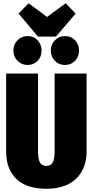

<svg xmlns="http://www.w3.org/2000/svg" viewBox="-20 -1152 575 1191"><path d="M387.2 -1131.8 449.2 -1067.9 327.1 -924.8H215.8L95.2 -1067.9L157.2 -1131.8L272 -1046.9ZM150.9 -928.2Q189 -928.2 213.4 -902.3Q237.8 -876.5 237.8 -838.9Q237.8 -800.3 213.6 -774.7Q189.5 -749 150.9 -749Q113.8 -749 88.4 -774.9Q63 -800.8 63 -838.9Q63 -876 88.4 -902.1Q113.8 -928.2 150.9 -928.2ZM382.8 -928.2Q420.9 -928.2 445.6 -902.1Q470.2 -876 470.2 -838.9Q470.2 -800.3 445.8 -774.7Q421.4 -749 382.8 -749Q345.7 -749 320.3 -774.9Q294.9 -800.8 294.9 -838.9Q294.9 -876 320.3 -902.1Q345.7 -928.2 382.8 -928.2ZM517.1 -695.8V-210Q517.1 -161.6 502 -120.6Q486.8 -79.6 457 -48.1Q427.2 -16.6 378.9 1.2Q330.6 19 268.1 19Q144 19 81.1 -42.5Q18.1 -104 18.1 -210V-695.8H215.8V-215.8Q215.8 -166.5 227.3 -144.8Q238.8 -123 268.1 -123Q296.4 -123 307.6 -144.8Q318.8 -166.5 318.8 -215.8V-695.8Z"/></svg>

Font: Fira Sans Compressed Heavy
Style: Regular
Weight: 900
Width: 1
Designer: Carrois Corporate & Edenspiekermann AG
Foundry: Carrois Corporate GbR & Edenspiekermann AG
Version: Version 4.203;PS 004.203;hotconv 1.0.88;makeotf.lib2.5.64775